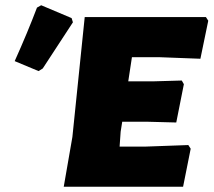

<svg xmlns="http://www.w3.org/2000/svg" viewBox="-20 -712 814 732"><path d="M121 -683 137 -692 253 -643 258 -627Q175 -499 143 -451L127 -441L36 -479Q85 -588 121 -683ZM698 -159 707 -145 678 0H223L256 -190L303 -647H765L774 -633L744 -488L586 -494H483L469 -402H568L673 -405L681 -391L652 -245L537 -248H446L440 -210L436 -153H532Z"/></svg>

Font: Alegreya Sans Black
Style: Italic
Weight: 900
Italic angle: -7°
Designer: Juan Pablo del Peral
Foundry: Huerta Tipografica
Version: Version 2.007